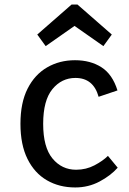

<svg xmlns="http://www.w3.org/2000/svg" viewBox="-20 -810 568 845"><path d="M311 15Q241 15 186.5 -16.5Q132 -48 101 -110.5Q70 -173 70 -265Q70 -358 101.5 -420Q133 -482 187.5 -513.5Q242 -545 310 -545Q378 -545 426.5 -514Q475 -483 497 -412L414 -384Q391 -467 312 -467Q251 -467 210.5 -417.5Q170 -368 170 -265Q170 -162 211 -112.5Q252 -63 315 -63Q359 -63 396 -82.5Q433 -102 455 -124L498 -72Q467 -37 418 -11Q369 15 311 15ZM181 -607 144 -658 295 -790H321L472 -658L435 -607L308 -696Z"/></svg>

Font: Orienta
Style: Regular
Weight: 400
Designer: Eduardo Rodriguez Tunni
Foundry: Eduardo Rodriguez Tunni
Version: Version 1.002; ttfautohint (v1.8.4.7-5d5b);gftools[0.9.23]